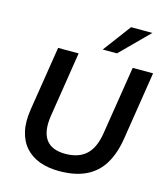

<svg xmlns="http://www.w3.org/2000/svg" viewBox="-135 -1043 1006 1156"><g transform="rotate(15 368.5 -464.5)"><path d="M342 10Q274 10 220.5 -9.5Q167 -29 131.5 -68.5Q96 -108 82.5 -167.5Q69 -227 82 -307L145 -705H273L209 -298Q194 -201 229.5 -150.5Q265 -100 351 -100Q433 -100 480 -142.5Q527 -185 542 -277L610 -705H737L670 -279Q655 -185 616 -120.5Q577 -56 509.5 -23Q442 10 342 10ZM407 -765 537 -939H670L496 -765Z"/></g></svg>

Font: Nunito Sans 12pt
Style: Bold Italic
Weight: 700
Italic angle: -9°
Designer: Vernon Adams
Foundry: Vernon Adams
Version: Version 3.101;gftools[0.9.27]